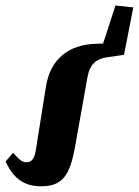

<svg xmlns="http://www.w3.org/2000/svg" viewBox="-26 -648 496 685"><path d="M121.3 16.6C197.1 16.6 223.2 -23 241.4 -122.1L286.1 -372.9C294.6 -419.7 318 -438.1 355.4 -443.6L416.4 -452.4L449.6 -621.6L385.9 -628.3L333.9 -468.4L387.8 -494.6L315.5 -491.7C218.1 -488.9 153.1 -436.2 137.9 -338.8L101.5 -110.6C95.8 -75.5 82.4 -69.1 68.2 -69.1C51.8 -69.1 39.8 -81.6 20.7 -102.9L-5.9 -72.2C24 -4.4 67.3 16.6 121.3 16.6Z"/></svg>

Font: Source Serif 4 Variable
Style: Italic
Weight: 400
Italic angle: -12°
Designer: Frank Grießhammer
Foundry: Adobe Systems Incorporated
Version: Version 4.004;hotconv 1.0.116;makeotfexe 2.5.65601